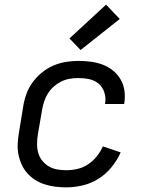

<svg xmlns="http://www.w3.org/2000/svg" viewBox="-20 -801 640 829"><path d="M266 8Q242 8 218.5 5Q195 2 173 -5Q151 -12 131.5 -24.5Q112 -37 97.5 -53.5Q83 -70 73.5 -91Q64 -112 59.5 -135Q55 -158 56.5 -182Q58 -206 62 -230L80 -340Q84 -367 93.5 -394Q103 -421 120 -444.5Q137 -468 160 -487Q183 -506 209.5 -517.5Q236 -529 263.5 -533.5Q291 -538 318 -538Q346 -538 372.5 -534.5Q399 -531 423 -522Q447 -513 467 -497Q487 -481 500 -459Q513 -437 517 -411Q521 -385 517 -358Q517 -356 516.5 -355Q516 -354 516 -352H433Q433 -353 433.5 -354Q434 -355 434 -355Q438 -379 430.5 -402Q423 -425 406 -439.5Q389 -454 366 -459Q343 -464 318 -464Q300 -464 281.5 -461Q263 -458 245.5 -449.5Q228 -441 213 -428Q198 -415 187.5 -398.5Q177 -382 171 -364Q165 -346 162 -328L143 -218Q140 -198 140 -178Q140 -158 145.5 -139.5Q151 -121 163 -106.5Q175 -92 191 -82.5Q207 -73 226.5 -69.5Q246 -66 266 -66Q290 -66 314 -71.5Q338 -77 359.5 -91Q381 -105 397.5 -125.5Q414 -146 424 -169L501 -143Q486 -109 461.5 -79Q437 -49 405 -29Q373 -9 337 -0.5Q301 8 266 8ZM328 -585 280 -635 438 -781 497 -719Z"/></svg>

Font: Iosevka Curly Extended
Style: Italic
Weight: 400
Width: 7
Italic angle: -9°
Monospace: yes
Designer: Belleve Invis
Foundry: Belleve Invis
Version: Version 11.1.0; ttfautohint (v1.8.3)